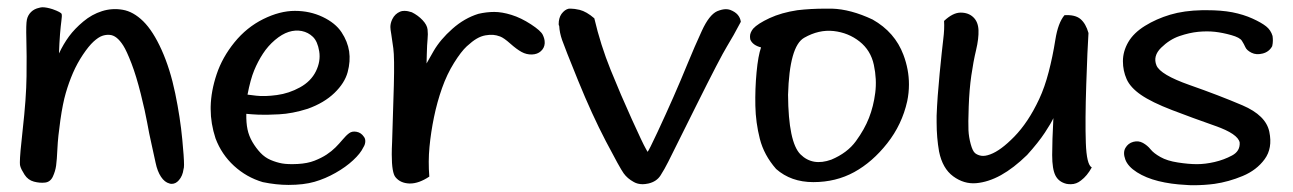

<svg xmlns="http://www.w3.org/2000/svg" viewBox="-20 -520 3649 542"><path d="M90.8 -498Q95.7 -499.5 100.1 -499.5Q111.3 -499.5 128.4 -494.1Q152.8 -485.4 154.1 -480.2Q155.3 -475.1 153.3 -461.2Q151.4 -447.3 149.4 -423.1Q147.5 -398.9 146.5 -369.1Q159.2 -396 175 -417.5Q190.9 -439 215.1 -459.2Q239.3 -479.5 267.8 -488.5Q296.4 -497.6 326.4 -492.4Q356.4 -487.3 384.3 -460Q412.1 -432.6 436.3 -378.9Q460.4 -325.2 474.6 -256.6Q488.8 -188 494.6 -126Q499.5 -75.7 499.5 -54.7Q499.5 -45.9 498 -42Q495.6 -23.4 484.9 -11.2Q476.1 -1 464.8 -1Q460.9 -1 458.5 -2Q444.8 -5.4 434.6 -20.8Q424.3 -36.1 419.2 -60.8Q414.1 -85.4 407.5 -114.3Q400.9 -143.1 395.5 -173.6Q390.1 -204.1 377.4 -254.9Q364.7 -305.7 351.1 -341.1Q337.4 -376.5 328.1 -391.1Q318.8 -405.8 309.3 -413.3Q299.8 -420.9 289.3 -421.6Q278.8 -422.4 268.3 -418.7Q257.8 -415 244.1 -402.6Q230.5 -390.1 214.1 -365.7Q197.8 -341.3 186 -314.2Q174.3 -287.1 165.8 -257.8Q157.2 -228.5 150.4 -180.9Q143.6 -133.3 142.1 -100.8Q140.6 -68.4 138.4 -52.5Q136.2 -36.6 129.2 -21.5Q122.1 -6.3 107.2 -4.6Q92.3 -2.9 75.7 -7.3Q59.1 -11.7 49.3 -26.9Q39.6 -42 37.1 -51.3Q36.1 -53.7 36.1 -62Q36.1 -83.5 43.9 -152.3Q54.2 -243.2 54.9 -304.4Q55.7 -365.7 54.4 -408.9Q53.2 -452.1 55.9 -464.6Q58.6 -477.1 67.6 -486.1Q76.7 -495.1 90.8 -498Z M678.7 -252.9Q680.2 -252.4 703.9 -249.8Q727.5 -247.1 761.7 -251.7Q795.9 -256.3 826.9 -273.4Q857.9 -290.5 871.8 -318.8Q885.7 -347.2 881.1 -375.2Q876.5 -403.3 863.3 -416Q850.1 -428.7 832 -432.4Q814 -436 794.9 -429.9Q775.9 -423.8 756.1 -407Q736.3 -390.1 722.2 -368.4Q708 -346.7 697.5 -321.3Q687 -295.9 678.7 -252.9ZM675.3 -198.7Q674.8 -173.3 678.7 -154.8Q682.6 -136.2 692.6 -119.1Q702.6 -102.1 715.3 -88.6Q728 -75.2 744.1 -68.4Q760.3 -61.5 776.4 -58.6Q792.5 -55.7 820.3 -57.1Q848.1 -58.6 867.9 -66.4Q887.7 -74.2 902.1 -83.7Q916.5 -93.3 927 -103.8Q937.5 -114.3 947.3 -126Q957 -137.7 965.6 -144Q974.1 -150.4 986.8 -147.9Q999.5 -145.5 1007.3 -133.8Q1011.2 -128.9 1011.2 -121.6Q1011.2 -112.3 1005.4 -103.5Q997.6 -86.9 976.8 -67.6Q956.1 -48.3 927.2 -32Q898.4 -15.6 867.9 -6.8Q837.4 2 794.4 2Q759.8 2 721.7 -5.9Q675.8 -19.5 640.6 -51.8Q605.5 -84 588.4 -129.4Q574.7 -171.4 574.7 -211.9V-218.8Q575.7 -263.2 591.6 -310.5Q607.4 -357.9 641.8 -400.4Q676.3 -442.9 723.1 -466.1Q770 -489.3 812.5 -489.3Q855 -489.3 890.9 -472.2Q926.8 -455.1 944.1 -429Q961.4 -402.8 965.6 -375Q969.7 -347.2 961.4 -316.4Q953.1 -285.6 924.1 -257.6Q895 -229.5 848.6 -212.9Q805.2 -199.2 767.8 -197.3Q730.5 -195.3 709.5 -196.3Q688.5 -197.3 675.3 -198.7Z M1330.6 -481Q1353.5 -486.3 1375.2 -486.3Q1397 -486.3 1423.8 -478Q1450.7 -469.7 1478.8 -451.4Q1506.8 -433.1 1512.2 -421.6Q1517.6 -410.2 1517.6 -401.4V-397Q1516.6 -384.3 1506.8 -375.5Q1497.1 -366.7 1481.7 -366.2Q1466.3 -365.7 1452.4 -373.3Q1438.5 -380.9 1420.4 -397Q1402.3 -413.1 1391.8 -417Q1381.3 -420.9 1372.1 -421.6Q1362.8 -422.4 1350.3 -420.2Q1337.9 -418 1325.7 -410.9Q1313.5 -403.8 1297.6 -389.2Q1281.7 -374.5 1261.7 -342.5Q1241.7 -310.5 1227.8 -271.2Q1213.9 -231.9 1205.1 -189.2Q1196.3 -146.5 1192.4 -105.2Q1188.5 -64 1191.9 -21.5Q1162.6 -2 1137.7 -2H1135.7Q1110.4 -2.9 1096.7 -19.5Q1085.9 -31.7 1085.9 -84Q1085.9 -99.6 1086.9 -119.6Q1089.8 -201.7 1091.8 -279.5Q1093.8 -357.4 1090.3 -383.5Q1086.9 -409.7 1084.5 -423.6Q1082 -437.5 1082 -443.8Q1082 -454.6 1087.4 -465.8Q1094.7 -481 1109.9 -487.3Q1114.3 -489.3 1121.6 -489.3Q1131.3 -489.3 1142.6 -485.4Q1160.2 -476.6 1172.9 -463.1Q1185.5 -449.7 1187 -436.8Q1188.5 -423.8 1187 -409.4Q1185.5 -395 1184.8 -366.7Q1184.1 -338.4 1184.1 -340.8Q1185.1 -343.3 1204.1 -376Q1223.1 -408.7 1257.1 -438.7Q1291 -468.8 1330.6 -481Z M1585.9 -495.6Q1588.4 -495.6 1591.3 -495.6Q1601.1 -495.6 1616.2 -492.2Q1635.7 -487.3 1657.7 -468.3Q1675.3 -393.1 1703.9 -322.5Q1732.4 -252 1763.7 -183.1Q1794.9 -114.3 1802.5 -101.3Q1810.1 -88.4 1807.6 -90.8Q1811.5 -94.2 1835.9 -146.7Q1860.4 -199.2 1881.1 -246.3Q1901.9 -293.5 1921.1 -340.6Q1940.4 -387.7 1961.2 -432.9Q1981.9 -478 2004.4 -488.3Q2018.6 -494.1 2029.3 -494.1Q2035.2 -494.1 2041 -492.2Q2055.2 -486.8 2062.5 -478.3Q2069.8 -469.7 2071.3 -458.5Q2050.3 -418.5 2032 -388.7Q2013.7 -358.9 1945.3 -221.7Q1877 -84.5 1866.5 -63.5Q1856 -42.5 1844.7 -24.9Q1833.5 -7.3 1810.5 -2Q1800.8 0 1794.4 0Q1779.8 0 1769 -6.3Q1751 -16.1 1740.5 -30.8Q1730 -45.4 1690.4 -121.1Q1650.9 -196.8 1612.3 -291.7Q1573.7 -386.7 1566.7 -407.2Q1559.6 -427.7 1558.6 -446.8Q1557.1 -448.7 1557.1 -451.7Q1557.1 -469.2 1564.9 -480.5Q1574.2 -493.2 1585.9 -495.6Z M2231 -491.2Q2268.1 -495.6 2310.5 -495.6H2328.1Q2381.3 -494.1 2443.4 -464.8Q2506.3 -429.2 2530.3 -365.2Q2545.9 -323.7 2545.9 -281.7Q2545.9 -257.8 2541 -234.4Q2526.4 -168.5 2484.6 -115.5Q2442.9 -62.5 2391.4 -34.2Q2339.8 -5.9 2275.9 -5.9Q2212.9 -5.9 2170.9 -43Q2136.7 -82 2125 -127.9Q2113.3 -173.8 2112.3 -221.4Q2111.3 -269 2115.7 -315.9Q2120.1 -362.8 2128.4 -386.2Q2105 -392.1 2098.1 -408.2Q2097.2 -412.6 2097.2 -417.5Q2097.2 -427.7 2106 -439Q2118.7 -453.1 2152.3 -468.8Q2186 -484.4 2231 -491.2ZM2326.7 -69.3Q2372.1 -88.4 2396.2 -121.6Q2420.4 -154.8 2433.1 -187.3Q2445.8 -219.7 2450.7 -257.8Q2455.6 -295.9 2446.8 -336.9Q2438 -377.9 2406.5 -402.8Q2375 -427.7 2333.3 -432.4Q2291.5 -437 2250 -413.3Q2208.5 -389.6 2204.6 -252.4Q2205.6 -118.2 2239.7 -84.2Q2273.9 -50.3 2326.7 -69.3Z M2691.9 -484.4Q2713.9 -484.4 2727.5 -471.4Q2741.2 -458.5 2742.2 -435.1Q2743.2 -411.6 2735.4 -378.7Q2727.5 -345.7 2721.9 -306.4Q2716.3 -267.1 2714.6 -219.2Q2712.9 -171.4 2713.9 -152.3Q2714.8 -133.3 2720.2 -113.3Q2725.6 -93.3 2732.7 -87.6Q2739.7 -82 2750 -80.3Q2760.3 -78.6 2775.4 -84.2Q2790.5 -89.8 2807.1 -102.1Q2823.7 -114.3 2843.3 -134.3Q2862.8 -154.3 2880.4 -180.7Q2897.9 -207 2913.6 -240.5Q2929.2 -273.9 2940.4 -317.1Q2951.7 -360.4 2959.2 -408Q2966.8 -455.6 2984.9 -477.1Q3015.1 -479 3030.3 -466.1Q3045.4 -453.1 3052.7 -426.8Q3049.8 -383.8 3046.4 -281.5Q3043 -179.2 3045.2 -116.9Q3047.4 -54.7 3062 -47.4Q3048.8 -23.4 3031.7 -10.7Q3018.6 0 3002.9 0Q2996.1 0 2990.7 -1Q2968.8 -6.3 2959.5 -24.4Q2950.2 -42.5 2950.2 -82.3Q2950.2 -122.1 2953.6 -186.5Q2947.8 -173.3 2929.7 -145.8Q2911.6 -118.2 2879.4 -82.5Q2841.3 -45.4 2805.7 -25.6Q2770 -5.9 2735.6 -2.9Q2701.2 0 2670.9 -22.2Q2640.6 -44.4 2630.9 -92.3Q2624 -131.3 2624 -174.3Q2624 -184.6 2624 -193.4Q2626 -246.1 2632.6 -313.2Q2639.2 -380.4 2642.8 -409.7Q2646.5 -439 2645 -460.9Q2669.9 -484.4 2691.9 -484.4Z M3572.3 -418.5Q3573.2 -411.6 3573.2 -405.3Q3573.2 -397.9 3571.3 -389.6Q3562.5 -373.5 3544.4 -368.9Q3526.4 -364.3 3512.9 -371.1Q3499.5 -377.9 3495.6 -386.7Q3491.7 -395.5 3485.8 -404.8Q3480 -414.1 3455.8 -420.9Q3431.6 -427.7 3409.7 -430.2Q3387.7 -432.6 3362.5 -430.2Q3337.4 -427.7 3309.6 -418.2Q3281.7 -408.7 3257.8 -385.3Q3233.9 -361.8 3244.6 -335.4Q3255.4 -309.1 3338.1 -280Q3420.9 -251 3487.3 -222.7Q3553.7 -194.3 3563.2 -147.9Q3572.8 -101.6 3550 -70.6Q3527.3 -39.6 3488 -23.2Q3448.7 -6.8 3408.7 -1Q3379.4 2.9 3348.1 2.9Q3336.9 2.9 3327.6 2Q3285.6 0 3250.2 -8.8Q3214.8 -17.6 3189.5 -33.7Q3164.1 -49.8 3156.7 -69.6Q3149.4 -89.4 3157 -102.5Q3164.6 -115.7 3179.2 -119.6Q3193.8 -123.5 3206.5 -116.5Q3219.2 -109.4 3228 -98.4Q3236.8 -87.4 3255.9 -76.7Q3274.9 -65.9 3305.2 -61.3Q3335.4 -56.6 3358.9 -56.6Q3382.3 -56.6 3408.7 -62.7Q3435.1 -68.8 3458 -81.1Q3481 -93.3 3479.5 -117.7Q3474.6 -142.1 3410.6 -164.6Q3346.7 -187 3288.8 -209.2Q3231 -231.4 3200.9 -252.2Q3170.9 -272.9 3160.4 -296.6Q3149.9 -320.3 3149.9 -347.2Q3149.9 -375 3165 -401.1Q3180.2 -427.2 3212.2 -447Q3244.1 -466.8 3283.2 -478.5Q3322.3 -490.2 3373.5 -491.2H3386.7Q3427.7 -491.2 3458.5 -485.4Q3490.7 -479 3515.9 -467.5Q3541 -456.1 3554.2 -445.6Q3567.4 -435.1 3572.3 -418.5Z"/></svg>

Font: Myanmar Kalay
Style: Regular
Weight: 400
Designer: Khon Soe Zaw Thu
Foundry: PaOh Unicode khonsoezawthu@gmail.com and @hotmail.com
Version: Version 1.20 December 6, 2016